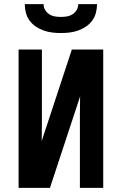

<svg xmlns="http://www.w3.org/2000/svg" viewBox="-20 -910 590 930"><path d="M70 0V-670H183V-402Q183 -358 183 -314Q183 -270 182 -227L328 -670H480V0H367V-268Q367 -312 367 -356Q367 -400 368 -443L222 0ZM275 -750Q254 -750 233 -752.5Q212 -755 192 -762Q172 -769 154 -781Q136 -793 123.5 -810Q111 -827 105.5 -848Q100 -869 100 -890H191Q191 -875 198.5 -862Q206 -849 218.5 -841Q231 -833 245.5 -830.5Q260 -828 275 -828Q290 -828 304.5 -830.5Q319 -833 331.5 -841Q344 -849 351.5 -862Q359 -875 359 -890H450Q450 -869 444.5 -848Q439 -827 426.5 -810Q414 -793 396 -781Q378 -769 358 -762Q338 -755 317 -752.5Q296 -750 275 -750Z"/></svg>

Font: Lode
Style: Bold
Weight: 700
Monospace: yes
Designer: Belleve Invis
Foundry: Belleve Invis
Version: Version 29.2.0; ttfautohint (v1.8.3)